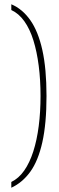

<svg xmlns="http://www.w3.org/2000/svg" viewBox="-20 -765 278 900"><path d="M33 115V88Q68 71 93.5 34.5Q119 -2 136 -55Q153 -108 161.5 -174Q170 -240 170 -315Q170 -390 161.5 -456.5Q153 -523 136.5 -576Q120 -629 94 -665.5Q68 -702 33 -718V-745Q85 -723 122 -670.5Q159 -618 178.5 -530.5Q198 -443 198 -315Q198 -186 178.5 -98.5Q159 -11 122 40Q85 91 33 115Z"/></svg>

Font: Noto Serif Khmer Condensed Thin
Style: Regular
Weight: 250
Width: 3
Designer: Danh Hong and the Monotype Design Team
Foundry: Monotype Imaging Inc.
Version: Version 2.004